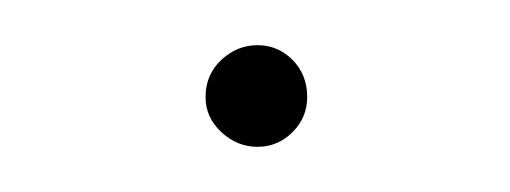

<svg xmlns="http://www.w3.org/2000/svg" viewBox="-20 -65 226 85"><path d="M71 -22Q71 -32 78 -38.5Q85 -45 94 -45Q103 -45 109.5 -38.5Q116 -32 116 -22Q116 -13 109.5 -6.5Q103 0 94 0Q85 0 78 -6.5Q71 -13 71 -22Z"/></svg>

Font: Josefin Sans Thin Thin
Style: Regular
Weight: 250
Version: Version 2.001